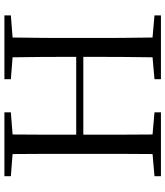

<svg xmlns="http://www.w3.org/2000/svg" viewBox="42 -810 768 893"><g transform="rotate(-90 426.5 -364.0)"><path d="M504 -698 606 -690C608 -592 608 -493 608 -394H246C246 -494 246 -593 247 -690L350 -698V-728H53V-698L156 -690C157 -591 157 -491 157 -391V-337C157 -236 157 -137 156 -39L53 -30V0H350V-30L247 -39C246 -136 246 -237 246 -361H608C608 -237 608 -136 606 -39L504 -30V0H801V-30L698 -39C696 -137 696 -237 696 -337V-391C696 -492 696 -592 698 -690L801 -698V-728H504Z"/></g></svg>

Font: Noto Serif CJK KR
Style: Regular
Weight: 400
Designer: Ryoko NISHIZUKA 西塚涼子 (kana & ideographs); Frank Grießhammer (Latin, Greek & Cyrillic); Wenlong ZHANG 张文龙 (bopomofo); San
Foundry: Adobe
Version: Version 2.001;hotconv 1.1.0;makeotfexe 2.6.0